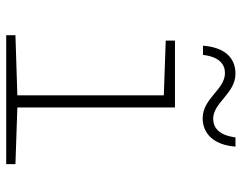

<svg xmlns="http://www.w3.org/2000/svg" viewBox="-98 -662 760 603"><g transform="rotate(90 281.5 -360.0)"><path d="M123 -618H152C158 -671 183 -687 209 -687C261 -687 288 -617 351 -617C400 -617 435 -653 440 -720H411C404 -667 380 -650 352 -650C302 -650 273 -720 211 -720C160 -720 128 -685 123 -618ZM90 0H495V-29L317 -35V-530H107V-501L279 -495V-35L90 -29Z"/></g></svg>

Font: Noto Sans Mono SemiCondensed ExtraLight
Style: Regular
Weight: 200
Width: 4
Designer: Monotype Design Team
Foundry: Monotype Imaging Inc.
Version: Version 2.014